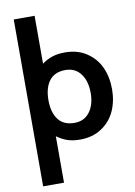

<svg xmlns="http://www.w3.org/2000/svg" viewBox="-105 -816 792 1124"><g transform="rotate(-10 291.0 -254.0)"><path d="M320 -508Q394 -508 448 -472Q502 -436 528 -378.2Q554 -320.5 554 -249Q554 -177.5 528 -119.8Q502 -62 448 -26Q394 10 320 10Q276 10 244.5 -0.8Q213 -11.5 182 -34V242H58V-750H182V-465.5Q212 -487 244 -497.5Q276 -508 320 -508ZM304 -92Q361.5 -92 394.2 -135Q427 -178 427 -249Q427 -320 394.2 -363Q361.5 -406 304 -406Q239.5 -406 207.8 -364Q176 -322 176 -249Q176 -176 207.8 -134Q239.5 -92 304 -92Z"/></g></svg>

Font: Cabin
Style: Bold
Weight: 700
Designer: Pablo Impallari
Foundry: Pablo Impallari. http://www.impallari.com Igino Marini. http://www.ikern.com
Version: Version 3.001;hotconv 1.0.109;makeotfexe 2.5.65596